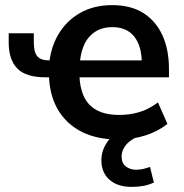

<svg xmlns="http://www.w3.org/2000/svg" viewBox="-20 -535 719 750"><path d="M442 10Q315 10 242.5 -60.5Q170 -131 171 -257L179 -233H158Q81 -233 47.5 -267.5Q14 -302 14 -369V-405H112V-369Q112 -332 125.5 -315.5Q139 -299 173 -299H197L171 -271Q175 -344 207 -399Q239 -454 293 -484.5Q347 -515 418 -515Q491 -515 540 -484Q589 -453 614.5 -397Q640 -341 640 -266V-233H276L290 -259Q289 -170 327.5 -128Q366 -86 445 -86Q488 -86 525.5 -97.5Q563 -109 597 -135L634 -51Q598 -22 548 -6Q498 10 442 10ZM419 -429Q378 -429 349.5 -409.5Q321 -390 306.5 -355Q292 -320 291 -272L276 -299H551L534 -285Q534 -355 504.5 -392Q475 -429 419 -429ZM494 195Q439 195 407.5 167Q376 139 376 91Q376 49 404 13Q432 -23 478 -42L516 0Q499 7 485 18.5Q471 30 463 45Q455 60 455 77Q455 102 471.5 115Q488 128 511 128Q526 128 539 125Q552 122 566 117L581 178Q562 187 541 191Q520 195 494 195Z"/></svg>

Font: Mulish ExtraLight
Style: Regular
Weight: 200
Designer: Vernon Adams
Foundry: Vernon Adams
Version: Version 3.603